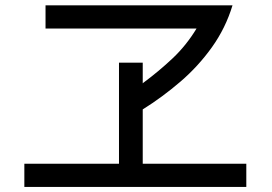

<svg xmlns="http://www.w3.org/2000/svg" viewBox="-20 -742 1040 735"><path d="M73.2 -26.4V-115.2H435.5V-502H526.4V-422.9L528.3 -424.8Q588.9 -469.7 641.1 -519Q693.4 -568.4 732.4 -632.8H154.3V-721.7H870.1Q843.8 -634.8 791.5 -561.5Q739.3 -488.3 670.4 -429.2Q601.6 -370.1 526.4 -323.2V-115.2H922.9V-26.4Z"/></svg>

Font: Kosugi
Style: Regular
Weight: 400
Version: Version 4.002